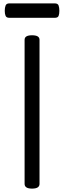

<svg xmlns="http://www.w3.org/2000/svg" viewBox="-20 -1098 378 1132"><path d="M169 14Q147 14 136 7Q125 0 125 -14V-863Q125 -877 136 -883.5Q147 -890 169 -890Q191 -890 202 -883.5Q213 -877 213 -863V-14Q213 0 202 7Q191 14 169 14ZM35 -993Q18 -993 13 -1004.5Q8 -1016 8 -1034Q8 -1053 13 -1065.5Q18 -1078 35 -1078H303Q321 -1078 325.5 -1065.5Q330 -1053 330 -1034Q330 -1016 325.5 -1004.5Q321 -993 303 -993Z"/></svg>

Font: Playwrite AT
Style: Regular
Weight: 400
Designer: Veronika Burian, José Scaglione
Foundry: TypeTogether
Version: Version 1.002